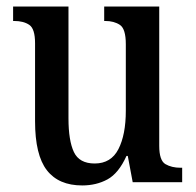

<svg xmlns="http://www.w3.org/2000/svg" viewBox="-20 -556 597 586"><path d="M231 10Q159 10 123 -36.5Q87 -83 87 -186V-424Q87 -468 69.5 -480Q52 -492 23 -492H20V-536H189V-195Q189 -127 205.5 -92Q222 -57 269 -57Q319 -57 341.5 -101Q364 -145 364 -218V-421Q364 -468 346 -480Q328 -492 301 -492H298V-536H466V-111Q466 -66 485 -55Q504 -44 531 -44H536V0H385L370 -80H366Q342 -27 308 -8.5Q274 10 231 10Z"/></svg>

Font: Noto Serif Armenian Condensed Medium
Style: Regular
Weight: 500
Width: 3
Designer: Monotype Design Team
Foundry: Monotype Imaging Inc.
Version: Version 2.008; ttfautohint (v1.8.4.7-5d5b)